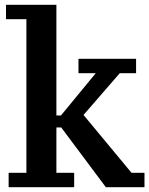

<svg xmlns="http://www.w3.org/2000/svg" viewBox="-20 -775 622 800"><path d="M307 -530H547V-470H479L328 -296L528 -55H582V5H421L235 -244H215V-55H289V5H16V-55H90V-695H5V-755H215V-294H234L379 -470H307Z"/></svg>

Font: PT Serif Caption
Style: Semibold
Weight: 600
Designer: A.Korolkova, O.Umpeleva, V.Yefimov
Foundry: ParaType Ltd
Version: Version 1.00;May 2, 2020;FontCreator 12.0.0.2544 64-bit